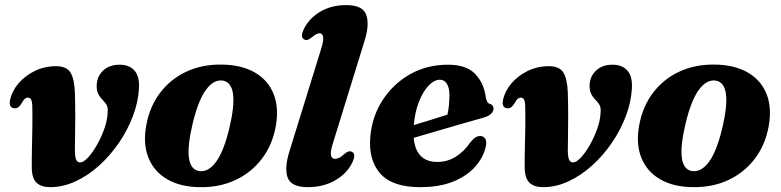

<svg xmlns="http://www.w3.org/2000/svg" viewBox="-20 -740 3143 773"><path d="M108 -64Q107.5 -95 108.5 -137Q109.5 -179 110.2 -224.5Q111 -270 110 -312Q109.5 -332 105 -339.5Q100.5 -347 92.5 -347Q79 -347 69.5 -328Q61 -314 54.5 -309Q48 -304 39.5 -304Q28.5 -304 22.8 -312Q17 -320 20.5 -337Q28 -373 54.2 -404Q80.5 -435 119.8 -454.2Q159 -473.5 205.5 -473.5Q248 -473.5 263.8 -447.8Q279.5 -422 281.5 -368Q283 -320.5 283 -274Q283 -227.5 282.2 -190.5Q281.5 -153.5 281.5 -133.5Q282 -105.5 287.2 -95.8Q292.5 -86 302.5 -86Q315.5 -86 333.8 -105.2Q352 -124.5 369.5 -155Q387 -185.5 399.5 -220.2Q412 -255 413.5 -286Q415 -305 410.5 -314.8Q406 -324.5 394 -337Q381 -350 374.5 -364.5Q368 -379 369.5 -400Q371.5 -434.5 396.5 -457Q421.5 -479.5 461 -479.5Q501 -479.5 521.8 -455.5Q542.5 -431.5 539.5 -384Q536.5 -329 515.2 -272.8Q494 -216.5 459 -165.2Q424 -114 379.5 -73.8Q335 -33.5 284.5 -10Q234 13.5 182 13.5Q145.5 13.5 127 -4.5Q108.5 -22.5 108 -64Z M871.5 -480Q950.5 -479.5 1004.5 -449Q1058.5 -418.5 1081.2 -362.5Q1104 -306.5 1090 -230Q1076 -155 1033.8 -100Q991.5 -45 928 -15.2Q864.5 14.5 786 13.5Q707.5 13 654 -17.8Q600.5 -48.5 577.8 -104.5Q555 -160.5 569 -236.5Q583 -312 625 -367Q667 -422 730.2 -451.5Q793.5 -481 871.5 -480ZM781 -51.5Q817.5 -45.5 849 -87.2Q880.5 -129 903.5 -224.5Q946 -404 877 -415.5Q841 -421 809.8 -379.2Q778.5 -337.5 755.5 -242Q713 -63 781 -51.5Z M1448 -576.5 1321.5 -167Q1309 -128.5 1312.5 -114.5Q1316 -100.5 1328.5 -100.5Q1346.5 -100.5 1366 -120Q1376.5 -128.5 1383 -130.2Q1389.5 -132 1396.5 -129Q1415.5 -120 1397.5 -84Q1377 -41.5 1329.5 -14Q1282 13.5 1219.5 13.5Q1152.5 13.5 1138.2 -24.8Q1124 -63 1145.5 -131.5L1272.5 -542Q1284 -578.5 1280.8 -592.2Q1277.5 -606 1266.5 -606Q1254.5 -606 1236.5 -590.5Q1225.5 -581.5 1218.5 -579.5Q1211.5 -577.5 1205 -581Q1186.5 -590.5 1205 -626.5Q1227 -668.5 1271.2 -694Q1315.5 -719.5 1374 -719.5Q1440 -719.5 1454.2 -681Q1468.5 -642.5 1448 -576.5Z M1935 -146.5Q1925 -105 1892.8 -68.5Q1860.5 -32 1805.2 -9.2Q1750 13.5 1671.5 13.5Q1559 13.5 1510.8 -41.5Q1462.5 -96.5 1471 -190.5Q1478 -271 1520.2 -336.5Q1562.5 -402 1630.5 -440.8Q1698.5 -479.5 1783 -479.5Q1858 -479.5 1893.2 -442.2Q1928.5 -405 1935.5 -350Q1937 -339.5 1940.8 -331.8Q1944.5 -324 1951.5 -322Q1967 -318 1967 -303Q1967 -292.5 1958 -282.8Q1949 -273 1925.5 -266Q1896 -258 1847 -243.8Q1798 -229.5 1743.8 -213.8Q1689.5 -198 1645.5 -185Q1654.5 -88 1741 -88Q1781.5 -88 1815.2 -109.2Q1849 -130.5 1872.5 -165.5Q1885.5 -181.5 1894.5 -187Q1903.5 -192.5 1914 -192.5Q1926.5 -192 1933.8 -181.2Q1941 -170.5 1935 -146.5ZM1751 -419Q1728.5 -419 1706 -395.8Q1683.5 -372.5 1667 -331.2Q1650.5 -290 1646 -236.5Q1679.5 -246.5 1716.5 -258Q1753.5 -269.5 1781.5 -278.5Q1789 -312 1789.5 -357Q1789.5 -385.5 1779.5 -402.2Q1769.5 -419 1751 -419Z M2092.5 -64Q2092 -95 2093 -137Q2094 -179 2094.8 -224.5Q2095.5 -270 2094.5 -312Q2094 -332 2089.5 -339.5Q2085 -347 2077 -347Q2063.5 -347 2054 -328Q2045.5 -314 2039 -309Q2032.5 -304 2024 -304Q2013 -304 2007.2 -312Q2001.5 -320 2005 -337Q2012.5 -373 2038.8 -404Q2065 -435 2104.2 -454.2Q2143.5 -473.5 2190 -473.5Q2232.5 -473.5 2248.2 -447.8Q2264 -422 2266 -368Q2267.5 -320.5 2267.5 -274Q2267.5 -227.5 2266.8 -190.5Q2266 -153.5 2266 -133.5Q2266.5 -105.5 2271.8 -95.8Q2277 -86 2287 -86Q2300 -86 2318.2 -105.2Q2336.5 -124.5 2354 -155Q2371.5 -185.5 2384 -220.2Q2396.5 -255 2398 -286Q2399.5 -305 2395 -314.8Q2390.5 -324.5 2378.5 -337Q2365.5 -350 2359 -364.5Q2352.5 -379 2354 -400Q2356 -434.5 2381 -457Q2406 -479.5 2445.5 -479.5Q2485.5 -479.5 2506.2 -455.5Q2527 -431.5 2524 -384Q2521 -329 2499.8 -272.8Q2478.5 -216.5 2443.5 -165.2Q2408.5 -114 2364 -73.8Q2319.5 -33.5 2269 -10Q2218.5 13.5 2166.5 13.5Q2130 13.5 2111.5 -4.5Q2093 -22.5 2092.5 -64Z M2856 -480Q2935 -479.5 2989 -449Q3043 -418.5 3065.8 -362.5Q3088.5 -306.5 3074.5 -230Q3060.5 -155 3018.2 -100Q2976 -45 2912.5 -15.2Q2849 14.5 2770.5 13.5Q2692 13 2638.5 -17.8Q2585 -48.5 2562.2 -104.5Q2539.5 -160.5 2553.5 -236.5Q2567.5 -312 2609.5 -367Q2651.5 -422 2714.8 -451.5Q2778 -481 2856 -480ZM2765.5 -51.5Q2802 -45.5 2833.5 -87.2Q2865 -129 2888 -224.5Q2930.5 -404 2861.5 -415.5Q2825.5 -421 2794.2 -379.2Q2763 -337.5 2740 -242Q2697.5 -63 2765.5 -51.5Z"/></svg>

Font: Fraunces 9pt
Style: Bold Italic
Weight: 700
Italic angle: -16°
Version: Version 1.000;[b76b70a41]